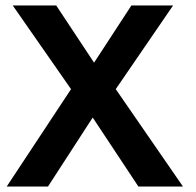

<svg xmlns="http://www.w3.org/2000/svg" viewBox="-20 -680 713 700"><path d="M402 -355 647 0H484.5L318 -251.5L155 0H4.5L239 -355L26.5 -660H185L323 -451.5L459 -660H611Z"/></svg>

Font: League Spartan Thin SemiBold
Style: Regular
Weight: 600
Version: Version 2.002